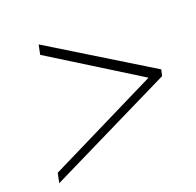

<svg xmlns="http://www.w3.org/2000/svg" viewBox="-98 -694 739 725"><g transform="rotate(-20 271.5 -331.5)"><path d="M30 -111 475 -331 120 -552 128 -591 531 -344 525 -319 22 -72Z"/></g></svg>

Font: Taviraj ExtraLight
Style: Italic
Weight: 275
Italic angle: -12°
Designer: Katatrad Team
Foundry: CadsonDemak
Version: Version 1.001